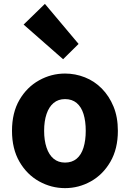

<svg xmlns="http://www.w3.org/2000/svg" viewBox="-20 -958 671 992"><path d="M316 14Q245 14 182 -21Q119 -56 80.5 -122.5Q42 -189 42 -282Q42 -376 80.5 -442Q119 -508 182 -543Q245 -578 316 -578Q369 -578 418.5 -558.5Q468 -539 506 -500.5Q544 -462 566.5 -407.5Q589 -353 589 -282Q589 -189 550.5 -122.5Q512 -56 449.5 -21Q387 14 316 14ZM316 -118Q352 -118 376 -138Q400 -158 411.5 -195.5Q423 -233 423 -282Q423 -332 411.5 -369Q400 -406 376 -426Q352 -446 316 -446Q281 -446 257 -426Q233 -406 220.5 -369Q208 -332 208 -282Q208 -233 220.5 -195.5Q233 -158 257 -138Q281 -118 316 -118ZM306 -652 102 -831 212 -938 386 -731Z"/></svg>

Font: Noto Sans JP Thin ExtraBold
Style: Regular
Weight: 800
Version: Version 2.004-H2;hotconv 1.0.118;makeotfexe 2.5.65603